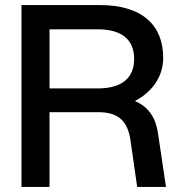

<svg xmlns="http://www.w3.org/2000/svg" viewBox="-20 -740 703 760"><path d="M65 0H176V-296H368C447 -296 486 -263 497 -181L523 0H637L605 -215C596 -273 569 -317 514 -340C588 -379 626 -442 626 -511C626 -637 547 -720 374 -720H65ZM176 -390V-624H366C466 -624 511 -580 511 -507C511 -434 466 -390 366 -390Z"/></svg>

Font: Aspekta 500
Style: Regular
Weight: 500
Designer: Ivo Dolenc
Version: Version 2.100